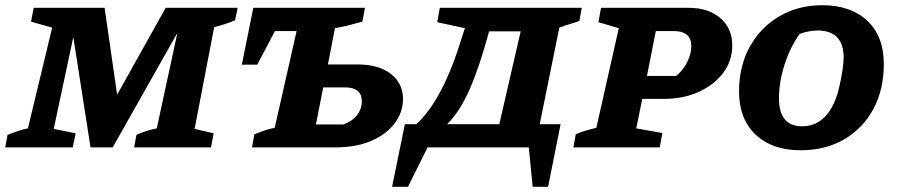

<svg xmlns="http://www.w3.org/2000/svg" viewBox="-39 -565 3438 736"><path d="M-19 0 -10 -48Q10 -56 29 -62.5Q48 -69 68 -73L161 -459L80 -482L90 -535H362L410 -202L596 -535H872L862 -487Q842 -479 822.5 -472.5Q803 -466 782 -461L707 -71L780 -54L770 0H475L484 -48Q521 -65 562 -73L641 -439L393 0H308L242 -423L167 -71L251 -54L240 0Z M927 0 936 -50Q955 -58 975.5 -65Q996 -72 1014 -75L1098 -446H1015L947 -317H888L932 -535H1360L1350 -482Q1323 -475 1299 -468.5Q1275 -462 1245 -457L1218 -318H1331Q1413 -318 1459.5 -281.5Q1506 -245 1506 -185Q1506 -137 1475.5 -94.5Q1445 -52 1386.5 -26Q1328 0 1245 0ZM1172 -88H1277Q1310 -99 1329 -123Q1348 -147 1348 -176Q1348 -230 1284 -230H1200Z M1464 151 1513 -89H1557Q1610 -138 1653.5 -222.5Q1697 -307 1733 -426L1743 -457L1637 -480L1647 -535H2191L2182 -485Q2170 -480 2163.5 -478Q2157 -476 2144.5 -472.5Q2132 -469 2105 -459L2030 -89H2110L2062 151H2003L1988 0H1600L1525 151ZM1836 -445Q1799 -308 1761 -222Q1723 -136 1675 -89H1875L1957 -445Z M2159 0 2168 -50Q2183 -57 2202 -63Q2221 -69 2247 -75L2333 -457L2255 -480L2265 -535H2601Q2677 -535 2722.5 -495.5Q2768 -456 2768 -391Q2768 -332 2733.5 -286Q2699 -240 2640 -213Q2581 -186 2506 -186H2423L2400 -73L2500 -55L2490 0ZM2543 -446H2475L2441 -274H2553Q2580 -296 2595.5 -327.5Q2611 -359 2611 -388Q2611 -446 2543 -446Z M3030 11Q2921 11 2857.5 -49Q2794 -109 2794 -215Q2794 -311 2835 -385.5Q2876 -460 2948.5 -502.5Q3021 -545 3113 -545Q3222 -545 3285.5 -485.5Q3349 -426 3349 -320Q3349 -221 3308.5 -146.5Q3268 -72 3196.5 -30.5Q3125 11 3030 11ZM3036 -81Q3123 -81 3164 -184Q3172 -204 3179 -235Q3186 -266 3190.5 -296Q3195 -326 3195 -344Q3195 -448 3095 -448Q3062 -448 3026 -435Q2989 -382 2968 -316Q2947 -250 2947 -188Q2947 -81 3036 -81Z"/></svg>

Font: Piazzolla SC
Style: Bold Italic
Weight: 700
Italic angle: -11.3°
Designer: Juan Pablo del Peral
Foundry: Huerta Tipografica
Version: Version 1.330